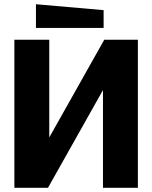

<svg xmlns="http://www.w3.org/2000/svg" viewBox="-20 -888 720 908"><path d="M632 0H467V-462L207 0H48V-700H213V-238L473 -700H632ZM470 -756H150V-868L470 -840Z"/></svg>

Font: Tektur
Style: Bold
Weight: 700
Designer: Adam Jagosz
Foundry: Adam Jagosz
Version: Version 1.005;gftools[0.9.30]